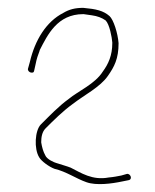

<svg xmlns="http://www.w3.org/2000/svg" viewBox="-20 -739 395 489"><path d="M51 -563C51 -560 53 -555 60 -554C64 -554 66 -554 67 -559L71 -577C73 -588 77 -600 81 -610V-611C101 -650 126 -703 192 -703H193L214 -700C228 -698 239 -694 249 -687C259 -677 265 -644 266 -631V-629C266 -598 256 -576 242 -557C222 -525 179 -507 155 -487C130 -469 105 -443 84 -422C69 -407 66 -360 80 -338C85 -329 105 -314 119 -309C149 -302 174 -284 200 -275C225 -266 264 -271 292 -277L307 -280C319 -282 312 -298 303 -296L289 -292C279 -290 269 -288 257 -287C215 -279 186 -299 160 -312C150 -316 138 -319 123 -324C119 -325 99 -333 95 -344C90 -353 87 -364 85 -376V-378C85 -389 87 -403 96 -412C116 -432 140 -456 165 -474C196 -498 235 -517 255 -546C271 -569 282 -589 282 -629C280 -655 269 -689 259 -698C243 -712 225 -716 192 -719C171 -719 156 -715 141 -706C98 -684 69 -637 56 -581Z"/></svg>

Font: Stray Cat
Style: ExLtExt
Weight: 200
Version: Version 1.0